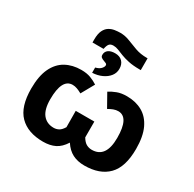

<svg xmlns="http://www.w3.org/2000/svg" viewBox="-194 -1120 1347 1335"><g transform="rotate(30 479.0 -452.5)"><path d="M402.8 -915Q440.4 -915 477.1 -900.4Q513.7 -885.7 554.9 -870.8Q596.2 -856 647 -856H653.8V-761.2H646Q591.8 -761.2 554.4 -769.3Q517.1 -777.3 491.2 -787.6Q465.3 -797.9 445.3 -805.9Q425.3 -814 404.8 -814Q382.3 -814 371.8 -801.3Q361.3 -788.6 356 -759.8H267.1V-784.2Q267.1 -829.6 279.8 -856Q292.5 -882.3 313 -895Q333.5 -907.7 357.2 -911.4Q380.9 -915 402.8 -915ZM441.9 -773.9Q479.5 -773.9 500.2 -752.2Q521 -730.5 521 -694.8Q521.5 -662.1 501.5 -636Q481.4 -609.9 447 -594Q412.6 -578.1 370.1 -576.2V-618.2Q399.4 -625.5 413.1 -640.6Q426.8 -655.8 426.8 -668Q426.8 -677.2 418 -681.6Q409.2 -686 397.9 -689.7Q386.7 -693.4 377.9 -700Q369.1 -706.5 369.1 -720.2Q369.1 -745.6 388.4 -759.8Q407.7 -773.9 441.9 -773.9ZM313 9.8Q190.9 9.8 124.5 -57.4Q58.1 -124.5 58.1 -270Q58.1 -370.1 88.1 -433.3Q118.2 -496.6 171.9 -526.4Q225.6 -556.2 295.9 -556.2Q340.8 -556.2 372.6 -543.9Q404.3 -531.7 429.2 -515.1L371.1 -411.1Q351.1 -422.4 332.5 -429.2Q314 -436 295.9 -436Q210 -436 210 -271Q210 -189.5 241.7 -150.1Q273.4 -110.8 329.1 -110.8Q350.1 -110.8 368.9 -120.8Q387.7 -130.9 404.8 -159.2L403.8 -290H553.2V-163.1Q571.8 -132.3 591.8 -121.6Q611.8 -110.8 634.8 -110.8Q748 -110.8 748 -271Q748 -436 662.1 -436Q643.6 -436 624.8 -429Q606 -421.9 585.9 -410.2L526.9 -515.1Q552.7 -531.7 585 -543.9Q617.2 -556.2 662.1 -556.2Q732.9 -556.2 786.4 -526.4Q839.8 -496.6 869.9 -433.3Q899.9 -370.1 899.9 -270Q899.9 -124.5 833.7 -57.4Q767.6 9.8 645 9.8Q590.3 9.8 549.8 -11Q509.3 -31.7 479 -78.1Q448.2 -29.3 408.4 -9.8Q368.7 9.8 313 9.8Z"/></g></svg>

Font: Open Sans
Style: Bold
Weight: 700
Designer: Monotype Design Team
Foundry: Monotype Imaging Inc.
Version: Version 3.000; ttfautohint (v1.8.4)